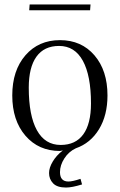

<svg xmlns="http://www.w3.org/2000/svg" viewBox="-20 -659 537 861"><path d="M384 -613H111L113 -639H386ZM462 -231Q462 -142 424 -79.5Q386 -17 320 6Q288 21 268.5 51.5Q249 82 249 113Q249 155 287 155Q305 155 341 143L348 168Q303 182 276 182Q236 182 218 163Q200 144 200 117Q200 93 216.5 65.5Q233 38 260 17V15Q255 18 249 18Q153 18 94 -50.5Q35 -119 35 -231Q35 -343 94 -411Q153 -479 249 -479Q345 -479 403.5 -411Q462 -343 462 -231ZM388 -195Q388 -320 351.5 -386.5Q315 -453 245 -453Q178 -453 143.5 -405Q109 -357 109 -266Q109 -141 145.5 -75Q182 -9 252 -9Q319 -9 353.5 -56.5Q388 -104 388 -195Z"/></svg>

Font: Foglihten068fMac
Style: Regular
Weight: 500
Designer: gluk (gluksza@wp.pl)
Foundry: gluk (gluksza@wp.pl)
Version: Version 0.68